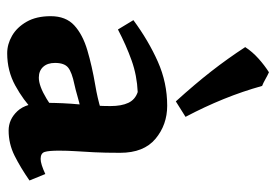

<svg xmlns="http://www.w3.org/2000/svg" viewBox="-137 -622 768 534"><g transform="rotate(90 247.0 -355.0)"><path d="M274 -436Q327 -436 366 -403.5Q405 -371 405 -305Q405 -262 403.5 -233Q402 -204 400.5 -181.5Q399 -159 399 -135Q399 -107 402.5 -95.5Q406 -84 422 -84Q436 -84 464 -97L482 -53Q446 -28 413 -11.5Q380 5 343 5Q312 5 289 -19.5Q266 -44 266 -97Q266 -146 270.5 -193.5Q275 -241 275 -278Q275 -309 266 -328Q257 -347 236 -354Q190 -352 148 -337Q106 -322 62 -299L36 -342Q93 -384 151.5 -410Q210 -436 274 -436ZM345 -279 285 -196Q263 -191 246 -186Q229 -181 215 -178Q181 -171 168 -160.5Q155 -150 155 -124Q155 -103 166 -91Q177 -79 196 -79Q219 -79 254.5 -100.5Q290 -122 315 -155L334 -114Q318 -94 288.5 -65Q259 -36 218 -13.5Q177 9 128 9Q103 9 79.5 -4.5Q56 -18 40.5 -45Q25 -72 25 -112Q25 -154 50.5 -177.5Q76 -201 120 -214Q164 -227 217 -236Q253 -242 284 -251.5Q315 -261 345 -279ZM181 -719Q190 -715 200.5 -709Q211 -703 219 -700Q234 -646 255.5 -593Q277 -540 305 -487L262 -460Q214 -513 178.5 -558.5Q143 -604 111 -653Q124 -673 143 -690Q162 -707 181 -719Z"/></g></svg>

Font: Alkalami
Style: Regular
Weight: 400
Designer: Becca Hirsbrunner Spalinger
Foundry: SIL International
Version: Version 2.000